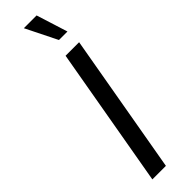

<svg xmlns="http://www.w3.org/2000/svg" viewBox="-305 -875 862 862"><g transform="rotate(-45 125.5 -444.0)"><path d="M40 0 157 -668H243L126 0ZM186 -739 112 -888H193L240 -739Z"/></g></svg>

Font: Celebes
Style: Italic
Weight: 400
Italic angle: -10°
Designer: Anugrah Pasau
Foundry: Lafontype
Version: Version 1.000; ttfautohint (v1.8.4)